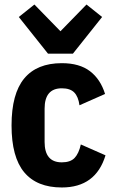

<svg xmlns="http://www.w3.org/2000/svg" viewBox="-20 -816 508 848"><path d="M253 12Q143 12 87 -55Q31 -122 31 -262Q31 -402 87 -469.5Q143 -537 253 -537Q331 -537 377.5 -501.5Q424 -466 444 -401L331 -351Q326 -389 308 -407.5Q290 -426 253 -426Q177 -426 177 -336V-189Q177 -99 253 -99Q291 -99 309.5 -118.5Q328 -138 337 -178L446 -130Q403 12 253 12ZM192 -579 63 -741 132 -796 247 -678 362 -796 431 -741 302 -579Z"/></svg>

Font: IBM Plex Sans Cond
Style: Bold
Weight: 700
Width: 3
Designer: Mike Abbink, Paul van der Laan, Pieter van Rosmalen
Foundry: Bold Monday
Version: Version 1.3